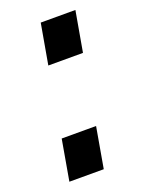

<svg xmlns="http://www.w3.org/2000/svg" viewBox="-108 -581 476 635"><g transform="rotate(-20 130.0 -263.5)"><path d="M91 -385 116 -527H238L213 -385ZM25 0 50 -143H171L146 0Z"/></g></svg>

Font: Archivo Condensed
Style: Bold Italic
Weight: 700
Width: 3
Italic angle: -10°
Designer: Hector Gatti
Foundry: Omnibus-Type
Version: Version 2.001